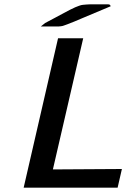

<svg xmlns="http://www.w3.org/2000/svg" viewBox="-20 -874 614 893"><path d="M170 -751Q178 -757 190 -767Q211 -778 238 -792.5Q265 -807 277 -813.5Q289 -820 305.5 -828.5Q322 -837 329.5 -840Q337 -843 347.5 -847Q358 -851 365.5 -851.5Q373 -852 382 -853Q391 -854 402 -854H461Q464 -854 470.5 -854Q477 -854 479.5 -854Q482 -854 486 -853.5Q490 -853 492 -850.5Q494 -848 495 -845L364 -790Q340 -780 325 -773.5Q310 -767 297 -762.5Q284 -758 278 -755.5Q272 -753 264 -752Q256 -751 254 -751Q252 -751 243.5 -751Q235 -751 231 -751ZM90 -1 250 -696H367L226 -86L547 -88L527 -1Z"/></svg>

Font: Coval
Style: Medium Italic
Weight: 500
Foundry: Context Ltd
Version: Version 001.000